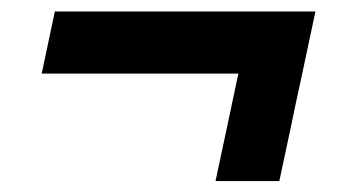

<svg xmlns="http://www.w3.org/2000/svg" viewBox="-20 -378 615 343"><path d="M365 -54.5Q375.5 -104 385.5 -150.5Q395.5 -197.5 404 -238L406 -246.5H54.5L78 -357.5H543.5L518 -237.5Q509 -197 499.5 -150.5Q489.5 -103.5 479 -54.5Z"/></svg>

Font: Heraclito SemiBold
Style: Italic
Weight: 600
Italic angle: -12°
Designer: Kostas Bartsokas (font) & Cristiano Sobral (main changes)
Foundry: Kostas Bartsokas (font) & Cristiano Sobral (main changes)
Version: Version 1.00;July 8, 2020;FontCreator 13.0.0.2655 64-bit